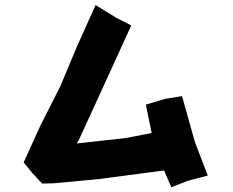

<svg xmlns="http://www.w3.org/2000/svg" viewBox="-20 -740 936 772"><path d="M364.3 -719.7 288.1 -549.8 222.7 -393.6 141.6 -233.4 75.2 -86.9 110.4 -43.9 149.4 -2 194.3 -2.9 373 -19.5 566.4 -44.9 639.6 -54.7 668.9 12.7 734.4 -12.7 815.4 -34.2 763.7 -168.9 711.9 -353.5 645.5 -342.8 566.4 -319.3 589.8 -205.1 564.5 -200.2 483.4 -184.6 288.1 -163.1 295.9 -174.8 399.4 -400.4 507.8 -637.7 448.2 -668Z"/></svg>

Font: MaokenAssortedSans-Lite
Style: Lite
Weight: 400
Version: Version 1.400